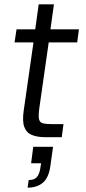

<svg xmlns="http://www.w3.org/2000/svg" viewBox="-20 -631 395 883"><path d="M190 0Q152 0 127 -10Q102 -20 92 -46.5Q82 -73 89 -122L134 -436H47L56 -496H142L158 -611H228L212 -496H343L335 -436H204L161 -135Q156 -99 159.5 -83Q163 -67 179 -63.5Q195 -60 229 -60H272L264 0ZM107 232 112 197Q138 197 149.5 183.5Q161 170 165 145L169 120H123L133 44H224L212 130Q205 185 178 208.5Q151 232 107 232Z"/></svg>

Font: Host Grotesk Light
Style: Italic
Weight: 300
Italic angle: -8°
Designer: Doğukan Karapınar based on Poppins by Indian Type Foundry, Jonny Pinhorn
Foundry: Element Type
Version: Version 1.001; ttfautohint (v1.8.4.7-5d5b)